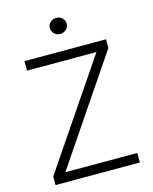

<svg xmlns="http://www.w3.org/2000/svg" viewBox="-129 -968 836 1052"><g transform="rotate(-15 289.0 -442.0)"><path d="M53 0V-49L458 -646H64V-700H527V-651L123 -54H531V0ZM293 -793Q273 -793 259 -806.8Q245 -820.5 245 -839Q245 -858 259.2 -871Q273.5 -884 293 -884Q312.5 -884 326.8 -871Q341 -858 341 -839Q341 -820.5 326.8 -806.8Q312.5 -793 293 -793Z"/></g></svg>

Font: Geologica Cursive Thin
Style: Regular
Weight: 250
Designer: Sindre Bremnes, Frode Helland
Foundry: Monokrom Skriftforlag AS
Version: Version 1.010;gftools[0.9.28]